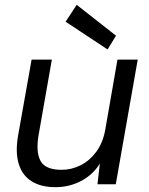

<svg xmlns="http://www.w3.org/2000/svg" viewBox="-20 -764 616 796"><path d="M210 12Q150 12 111 -12.5Q72 -37 57.5 -85Q43 -133 55 -202L111 -517H195L140 -204Q128 -134 148 -97Q168 -60 235 -60Q277 -60 314.5 -79Q352 -98 379 -134.5Q406 -171 416 -224L467 -517H551L460 0H384L394 -86Q365 -39 316 -13.5Q267 12 210 12ZM426 -559 252 -674 298 -744 461 -616Z"/></svg>

Font: DM Sans 11pt
Style: Italic
Weight: 400
Italic angle: -10°
Version: Version 4.004;gftools[0.9.30]